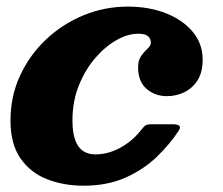

<svg xmlns="http://www.w3.org/2000/svg" viewBox="-20 -558 690 595"><path d="M608 -373.5Q608 -422 577.8 -458.8Q547.5 -495.5 495.2 -516.5Q443 -537.5 376 -537.5Q304.5 -537.5 239.2 -510.8Q174 -484 123 -436Q72 -388 42.2 -323.8Q12.5 -259.5 12.5 -184.5Q12.5 -112 43.2 -67.5Q74 -23 125.5 -2.8Q177 17.5 239 17.5Q312 17.5 368 -7.2Q424 -32 464.8 -71Q505.5 -110 533.5 -152.5Q541 -164 535.2 -168.5Q529.5 -173 514 -173H450.5Q435.5 -173 430 -168.8Q424.5 -164.5 418.5 -156.5Q400 -132.5 376.2 -115Q352.5 -97.5 326.8 -88.5Q301 -79.5 276.5 -79.5Q253 -79.5 237.2 -90.2Q221.5 -101 213 -124.2Q204.5 -147.5 204.5 -184.5Q204.5 -243.5 224.2 -292.8Q244 -342 275 -378Q306 -414 341.2 -433.8Q376.5 -453.5 408 -453.5Q430 -453.5 438.8 -445.8Q447.5 -438 447.5 -426Q447.5 -416.5 437.8 -407.8Q428 -399 418 -385.5Q408 -372 408 -349.5Q408 -305.5 434 -282.8Q460 -260 497.5 -260Q525.5 -260 550.8 -272Q576 -284 592 -308.8Q608 -333.5 608 -373.5Z"/></svg>

Font: Besley ExtraBold
Style: Italic
Weight: 800
Italic angle: -13°
Designer: Owen Earl
Foundry: indestructible type*
Version: Version 2.001